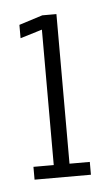

<svg xmlns="http://www.w3.org/2000/svg" viewBox="-35 -706 206 358"><g transform="rotate(-5 68.5 -527.0)"><path d="M16 -375H121.5V-399H83.5V-679H57L13 -665V-640L54 -652.5V-399H16Z"/></g></svg>

Font: Anybody ExtraCondensed Light
Style: Regular
Weight: 300
Width: 2
Version: Version 1.113;gftools[0.9.25]